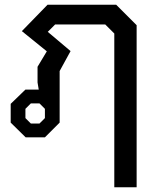

<svg xmlns="http://www.w3.org/2000/svg" viewBox="-20 -578 670 808"><path d="M461 -437 423 -475H212L181 -444L277 -363L231 -279V-62L169 0H88L25 -62V-141L87 -201H143L138 -231V-297L177 -362L72 -447L180 -558H469L555 -472V210H461ZM146 -58 169 -81V-120L146 -143H110L87 -120V-81L110 -58Z"/></svg>

Font: Chakra Petch Medium
Style: Regular
Weight: 500
Designer: Katatrad Aksorn Co.,Ltd.
Foundry: Cadson Demak Co.,Ltd.
Version: Version 1.000; ttfautohint (v1.6)